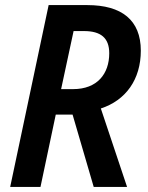

<svg xmlns="http://www.w3.org/2000/svg" viewBox="-20 -734 581 754"><path d="M20 0H139L199 -284H265L348 0H479L376 -308C474 -340 533 -422 533 -535C533 -655 458 -714 323 -714H171ZM267 -384H220L269 -612H310C376 -612 409 -585 409 -525C409 -444 362 -384 267 -384Z"/></svg>

Font: Noto Sans SemiCondensed SemiBold
Style: Italic
Weight: 600
Width: 4
Italic angle: -12°
Designer: Monotype Design Team
Foundry: Monotype Imaging Inc.
Version: Version 2.013